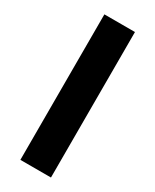

<svg xmlns="http://www.w3.org/2000/svg" viewBox="-193 -795 686 848"><g transform="rotate(30 150.5 -371.0)"><path d="M72 -742H228V0H72Z"/></g></svg>

Font: Idrija
Style: Bold
Weight: 700
Designer: Julieta Ulanovsky
Foundry: Julieta Ulanovsky
Version: Version 7.200